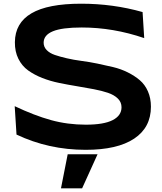

<svg xmlns="http://www.w3.org/2000/svg" viewBox="-20 -788 870 1033"><path d="M60.1 -561Q61 -664.6 149.2 -716.3Q237.3 -768.1 417 -768.1Q588.4 -768.1 747.1 -723.1L755.9 -583Q588.9 -640.1 419.9 -640.1Q313.5 -640.1 264.2 -619.6Q214.8 -599.1 214.8 -558.1Q214.8 -535.6 231 -518.8Q247.1 -502 274.9 -492.4Q302.7 -482.9 339.6 -474.4Q376.5 -465.8 418 -460.4Q459.5 -455.1 503.4 -446Q547.4 -437 588.9 -427Q630.4 -417 667.2 -398.7Q704.1 -380.4 731.9 -356.7Q759.8 -333 775.9 -296.4Q792 -259.8 792 -213.9Q792 -102.1 701.7 -42Q611.3 18.1 440.9 18.1Q241.7 18.1 68.8 -64L59.1 -216.8Q165 -166.5 254.4 -141.8Q343.8 -117.2 441.9 -117.2Q538.1 -117.2 585.9 -141.6Q633.8 -166 633.8 -210.9Q633.8 -238.3 614 -257.8Q594.2 -277.3 561 -288.6Q527.8 -299.8 484.6 -308.1Q441.4 -316.4 393.6 -324.2Q345.7 -332 298.1 -341.8Q250.5 -351.6 207.5 -368.4Q164.6 -385.3 131.3 -409.2Q98.1 -433.1 78.9 -471.7Q59.6 -510.3 60.1 -561ZM344.2 42H504.9L421.9 225.1H308.1Z"/></svg>

Font: Mattone
Style: Regular
Weight: 400
Width: 6
Designer: Nunzio Mazzaferro
Foundry: Collletttivo
Version: Version 2.000;Glyphs 3.2 (3217)